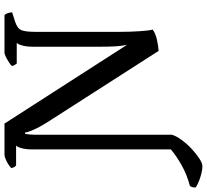

<svg xmlns="http://www.w3.org/2000/svg" viewBox="-90 -690 944 877"><g transform="rotate(-90 382.5 -252.0)"><path d="M62 200Q41 200 11 190.5Q-19 181 -36 169Q-36 152 -29 143Q24 129 67 104.5Q110 80 138 56V-573Q138 -608 144 -627.5Q150 -647 156 -651H64Q61 -654 57.5 -659.5Q54 -665 53 -673Q58 -679 70 -686.5Q82 -694 94.5 -699Q107 -704 113 -704H256L616 -144Q611 -164 609 -194.5Q607 -225 607 -277V-570Q607 -604 613 -624Q619 -644 625 -648H530Q528 -652 524.5 -656.5Q521 -661 519 -670Q524 -676 536.5 -684Q549 -692 561.5 -698Q574 -704 579 -704H752Q757 -698 760.5 -689Q764 -680 764 -669L723 -656Q691 -646 683 -627.5Q675 -609 675 -562V-180Q675 -129 678 -86Q681 -43 685 -27Q668 -14 638.5 -7.5Q609 -1 588 0L261 -510Q239 -545 227.5 -572Q216 -599 215 -610H209Q208 -606 206.5 -592Q205 -578 205 -547V61Q199 81 181.5 105Q164 129 141 150.5Q118 172 96.5 186Q75 200 62 200Z"/></g></svg>

Font: Texturina
Style: Regular
Weight: 400
Designer: Guillermo Torres Carreño
Foundry: Omnibus-Type
Version: Version 1.002; ttfautohint (v1.8.3)